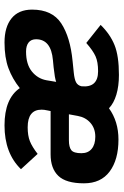

<svg xmlns="http://www.w3.org/2000/svg" viewBox="128 -650 534 829"><g transform="rotate(90 394.5 -235.0)"><path d="M456 -172Q453 -159 453 -148Q453 -88 529 -88Q565 -88 589 -97.5Q613 -107 644 -131L710 -59Q641 12 521 12Q405 12 360 -54Q320 -22 274 -5Q228 12 163 12Q96 12 58.5 -18.5Q21 -49 21 -107Q21 -194 80.5 -233Q140 -272 244 -282L293 -287Q322 -290 335 -297Q348 -304 352 -320Q359 -392 287 -392Q247 -392 222.5 -381Q198 -370 165 -341L87 -403Q127 -444 174 -463Q221 -482 303 -482Q351 -482 388 -471Q425 -460 447 -439Q504 -480 582 -480Q669 -480 720 -442Q771 -404 771 -331Q771 -254 739 -220.5Q707 -187 646 -187H459ZM473 -266H585Q615 -266 628 -276.5Q641 -287 641 -320Q641 -349 622 -364.5Q603 -380 570 -380Q534 -380 510 -359Q486 -338 480 -304ZM326 -169 333 -211Q317 -205 270 -200L239 -197Q149 -189 149 -124Q149 -103 163 -92Q177 -81 202 -81Q257 -81 288 -106Q319 -131 326 -169Z"/></g></svg>

Font: KoHo
Style: Bold Italic
Weight: 700
Italic angle: -10°
Version: Version 1.000; ttfautohint (v1.6)